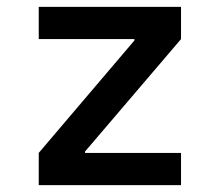

<svg xmlns="http://www.w3.org/2000/svg" viewBox="-20 -540 640 560"><path d="M93 0V-94L372 -422V-426H93V-520H508V-426L228 -98V-94H508V0Z"/></svg>

Font: M PLUS Code Latin 60 Medium
Style: Regular
Weight: 500
Width: 7
Monospace: yes
Designer: Coji Morishita
Foundry: UNDERFOREST DESIGN
Version: Version 1.005; ttfautohint (v1.8.3)